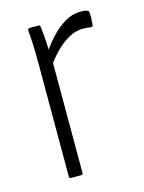

<svg xmlns="http://www.w3.org/2000/svg" viewBox="-83 -543 447 596"><g transform="rotate(-15 140.0 -245.5)"><path d="M71 0Q66 0 66 -6V-368Q66 -400 65 -426.5Q64 -453 62 -475Q61 -483 67 -483H97Q102 -483 102 -477Q105 -454 106.5 -428Q108 -402 108 -384L110 -369V-6Q110 0 104 0ZM102 -348 101 -393Q116 -416 136.5 -438.5Q157 -461 181.5 -476Q206 -491 233 -491Q240 -491 245.5 -490.5Q251 -490 255 -488Q258 -487 259 -485.5Q260 -484 260 -481Q261 -470 260.5 -460.5Q260 -451 259 -441Q259 -435 251 -436Q246 -437 240.5 -437.5Q235 -438 227 -438Q204 -438 182 -426Q160 -414 139.5 -393.5Q119 -373 102 -348Z"/></g></svg>

Font: Sofia Sans Condensed Light
Style: Regular
Weight: 300
Designer: Botio Nikoltchev, Ani Petrova
Foundry: lettersoup
Version: Version 4.101